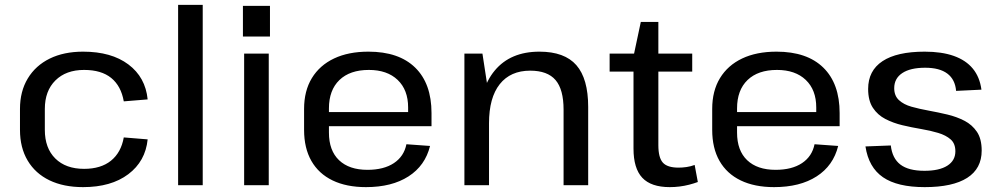

<svg xmlns="http://www.w3.org/2000/svg" viewBox="-20 -760 4095 788"><path d="M321 8Q241 8 183 -20Q125 -48 93.5 -101Q62 -154 62 -227V-313Q62 -385 94 -438Q126 -491 184 -519.5Q242 -548 321 -548Q437 -548 507 -495.5Q577 -443 586 -352L488 -344Q477 -407 436.5 -440Q396 -473 325 -473Q251 -473 207.5 -430Q164 -387 164 -313V-227Q164 -152 207 -109.5Q250 -67 325 -67Q394 -67 435.5 -100.5Q477 -134 488 -196L586 -188Q577 -98 506.5 -45Q436 8 321 8Z M812 -740V0H711V-740Z M1083 -540V0H982V-540ZM1088 -736V-610H977V-736Z M1482 8Q1402 8 1345 -19.5Q1288 -47 1258 -99.5Q1228 -152 1228 -227V-313Q1228 -387 1260 -439.5Q1292 -492 1351 -520Q1410 -548 1492 -548Q1617 -548 1684 -482.5Q1751 -417 1751 -296V-242H1310V-300H1671L1655 -277V-319Q1655 -391 1612 -432Q1569 -473 1494 -473Q1416 -473 1373 -431.5Q1330 -390 1330 -315V-216Q1330 -142 1371.5 -102.5Q1413 -63 1488 -63Q1555 -63 1596.5 -90.5Q1638 -118 1648 -168L1745 -161Q1725 -80 1656.5 -36Q1588 8 1482 8Z M2293 -310Q2293 -393 2260 -431.5Q2227 -470 2156 -470Q2075 -470 2031 -414.5Q1987 -359 1987 -254L1946 -184V-249Q1946 -393 2010.5 -470.5Q2075 -548 2194 -548Q2297 -548 2345.5 -492.5Q2394 -437 2394 -321V0H2293ZM1886 -540H1960L1987 -364V0H1886Z M2729 8Q2652 8 2616 -30.5Q2580 -69 2580 -150V-529L2610 -670H2682V-164Q2682 -113 2700.5 -92.5Q2719 -72 2765 -72Q2781 -72 2798 -74.5Q2815 -77 2831 -83L2844 -13Q2828 -7 2808.5 -2Q2789 3 2769 5.5Q2749 8 2729 8ZM2482 -540H2821V-466H2482Z M3157 8Q3077 8 3020 -19.5Q2963 -47 2933 -99.5Q2903 -152 2903 -227V-313Q2903 -387 2935 -439.5Q2967 -492 3026 -520Q3085 -548 3167 -548Q3292 -548 3359 -482.5Q3426 -417 3426 -296V-242H2985V-300H3346L3330 -277V-319Q3330 -391 3287 -432Q3244 -473 3169 -473Q3091 -473 3048 -431.5Q3005 -390 3005 -315V-216Q3005 -142 3046.5 -102.5Q3088 -63 3163 -63Q3230 -63 3271.5 -90.5Q3313 -118 3323 -168L3420 -161Q3400 -80 3331.5 -36Q3263 8 3157 8Z M3775 8Q3663 8 3604 -32.5Q3545 -73 3532 -159L3636 -163Q3642 -110 3675.5 -84.5Q3709 -59 3774 -59Q3835 -59 3868 -80Q3901 -101 3901 -139Q3901 -171 3881.5 -188Q3862 -205 3830.5 -214.5Q3799 -224 3760.5 -230.5Q3722 -237 3684 -246Q3646 -255 3614 -271.5Q3582 -288 3562.5 -317.5Q3543 -347 3543 -395Q3543 -470 3602 -509Q3661 -548 3775 -548Q3845 -548 3894.5 -530.5Q3944 -513 3972.5 -478.5Q4001 -444 4008 -392L3904 -387Q3900 -434 3868 -458Q3836 -482 3777 -482Q3716 -482 3683 -460Q3650 -438 3650 -398Q3650 -367 3669.5 -349Q3689 -331 3721 -322Q3753 -313 3791.5 -306Q3830 -299 3868 -290Q3906 -281 3938 -264.5Q3970 -248 3989.5 -219Q4009 -190 4009 -142Q4009 -68 3949.5 -30Q3890 8 3775 8Z"/></svg>

Font: Pathway Extreme 28pt Medium
Style: Regular
Weight: 500
Designer: Eduardo Rodriguez Tunni
Foundry: Eduardo Rodriguez Tunni
Version: Version 1.001;gftools[0.9.26]